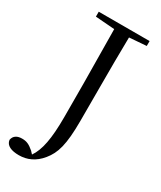

<svg xmlns="http://www.w3.org/2000/svg" viewBox="-232 -801 851 1017"><g transform="rotate(30 193.5 -293.0)"><path d="M55 -698 172 -689C176 -400 176 -285 176 -153C176 -21 161 55 127 104L112 88C84 64 67 57 40 57C12 57 -10 68 -15 96C-11 129 23 142 68 142C117 142 163 123 201 76C241 27 260 -31 260 -180V-391C260 -493 260 -593 262 -690L366 -698V-728H55Z"/></g></svg>

Font: Harano Aji Mincho CN
Style: Regular
Weight: 400
Foundry: Masamichi Hosoda
Version: HaranoAjiMinchoCN-Regular version 20230610;ttx 4.39.4